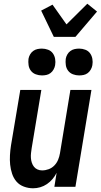

<svg xmlns="http://www.w3.org/2000/svg" viewBox="-20 -1003 541 1031"><path d="M158 8Q132 8 108 -1Q84 -10 68.5 -28Q53 -46 45 -70Q37 -94 34.5 -119Q32 -144 33.5 -170Q35 -196 39 -222L89 -520H202L150 -207Q148 -194 146.5 -180.5Q145 -167 146 -154Q147 -141 151 -129Q155 -117 162.5 -107.5Q170 -98 181.5 -93Q193 -88 206 -88Q224 -88 241.5 -94.5Q259 -101 272 -114.5Q285 -128 292 -145Q299 -162 302 -180L358 -520H471L385 0H272L284 -75Q275 -57 262 -41.5Q249 -26 232 -14.5Q215 -3 196 2.5Q177 8 158 8ZM405 -598Q388 -598 372 -604Q356 -610 346 -623Q336 -636 333.5 -653Q331 -670 333 -687Q335 -699 341.5 -710.5Q348 -722 358.5 -729.5Q369 -737 381 -739.5Q393 -742 405 -742Q422 -742 438 -736Q454 -730 463.5 -717Q473 -704 476 -687Q479 -670 476 -653Q474 -641 467.5 -629.5Q461 -618 451 -610.5Q441 -603 429 -600.5Q417 -598 405 -598ZM205 -598Q188 -598 172 -604Q156 -610 146 -623Q136 -636 133.5 -653Q131 -670 133 -687Q135 -699 141.5 -710.5Q148 -722 158.5 -729.5Q169 -737 181 -739.5Q193 -742 205 -742Q222 -742 238 -736Q254 -730 263.5 -717Q273 -704 276 -687Q279 -670 276 -653Q274 -641 267.5 -629.5Q261 -618 251 -610.5Q241 -603 229 -600.5Q217 -598 205 -598ZM269 -805 201 -946 262 -978 337 -872 449 -983 501 -941 385 -805Z"/></svg>

Font: Iosevka Oblique
Style: Bold
Weight: 700
Italic angle: -9°
Monospace: yes
Designer: Belleve Invis
Foundry: Belleve Invis
Version: Version 32.5.0; ttfautohint (v1.8.4)